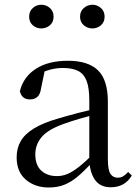

<svg xmlns="http://www.w3.org/2000/svg" viewBox="-20 -792 597 826"><path d="M189.7 14.6Q130.5 14.6 91.1 -19.1Q51.6 -52.8 51.6 -115.1Q51.6 -153.9 68.8 -184.3Q85.9 -214.6 125.4 -239Q164.9 -263.5 230.9 -282.3Q272.8 -294.9 318.8 -306.7Q364.8 -318.5 404.8 -327.7V-303.3Q364.8 -293.3 323.7 -281.5Q282.6 -269.7 248.6 -257Q185.3 -233.6 158.6 -201.7Q131.9 -169.7 131.9 -128.2Q131.9 -81.6 157.5 -58Q183.2 -34.4 225.1 -34.4Q247.6 -34.4 269.6 -43.3Q291.6 -52.2 319.7 -74.2Q347.7 -96.3 385.8 -134.4L394.5 -87.1H370.9Q339.7 -53.7 312.5 -31.1Q285.2 -8.4 256.1 3.1Q227 14.6 189.7 14.6ZM456.8 13.6Q412.1 13.6 389.8 -16.6Q367.5 -46.7 364.2 -99.7V-103.3V-359Q364.2 -415 352.1 -445.3Q339.9 -475.6 314.7 -487.6Q289.6 -499.6 250 -499.6Q221.3 -499.6 192.1 -491.4Q162.9 -483.2 129.7 -464.7L173.2 -491.9L156.8 -412.7Q153.2 -386 140.7 -375.2Q128.1 -364.3 109.4 -364.3Q73.2 -364.3 65.5 -399.7Q80.4 -461 134.1 -495.8Q187.8 -530.6 272.2 -530.6Q359.5 -530.6 401.8 -489.2Q444 -447.8 444 -354.6V-107.7Q444 -60.8 455.1 -44.2Q466.1 -27.5 486.4 -27.5Q499 -27.5 509 -33.2Q519 -38.8 531.4 -52.1L547.1 -36.7Q531.2 -10.7 508.6 1.4Q486 13.6 456.8 13.6ZM157.5 -669.7Q136.8 -669.7 121.1 -683.3Q105.4 -696.9 105.4 -720.3Q105.4 -743.4 121.1 -757.5Q136.8 -771.6 157.5 -771.6Q179 -771.6 194.7 -757.5Q210.5 -743.4 210.5 -720.3Q210.5 -696.9 194.7 -683.3Q179 -669.7 157.5 -669.7ZM378.1 -669.7Q356.6 -669.7 340.5 -683.3Q324.4 -696.9 324.4 -720.3Q324.4 -743.4 340.5 -757.5Q356.6 -771.6 378.1 -771.6Q398.2 -771.6 414.1 -757.5Q430 -743.4 430 -720.3Q430 -696.9 414.1 -683.3Q398.2 -669.7 378.1 -669.7Z"/></svg>

Font: Noto Serif KR ExtraLight
Style: Regular
Weight: 200
Designer: Ryoko NISHIZUKA 西塚涼子 (kana & ideographs); Frank Grießhammer (Latin, Greek & Cyrillic); Wenlong ZHANG 张文龙 (bopomofo); San
Foundry: Adobe
Version: Version 2.002-H1;hotconv 1.1.0;makeotfexe 2.6.0